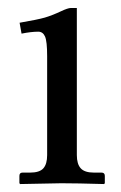

<svg xmlns="http://www.w3.org/2000/svg" viewBox="-20 -462 305 483"><path d="M173.3 -71.8Q173.3 -49.3 183.1 -38.6Q192.9 -27.8 216.3 -27.8H235.4Q243.7 -27.8 243.7 -19.5V-1L241.7 1Q173.3 -1 134.3 -1L30.8 1L28.8 -1V-19.5Q28.8 -27.8 36.6 -27.8H55.7Q79.6 -27.8 89.1 -38.6Q98.6 -49.3 98.6 -71.8V-320.8Q98.6 -357.9 93.3 -370.1Q87.9 -382.3 76.2 -382.3Q58.6 -382.3 34.2 -377.4L29.3 -404.8Q74.7 -412.6 92.5 -417.7Q110.4 -422.9 133.3 -433.6Q150.9 -441.9 158.2 -441.9H173.3Z"/></svg>

Font: Libertinage
Style: f
Weight: 400
Designer: OSP
Foundry: OSP
Version: Version 1.0; 2008; OFL relea